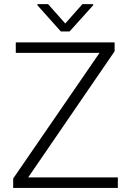

<svg xmlns="http://www.w3.org/2000/svg" viewBox="-20 -918 639 938"><path d="M555.7 -51.3V0H44.4V-45.9L466.3 -659.7H57.1V-710.9H540V-667.5L117.7 -51.3ZM214.8 -897.9 298.8 -803.2 382.8 -897.9H435.1V-892.1L319.8 -764.2H277.3L162.6 -892.6V-897.9Z"/></svg>

Font: Vazirmatn RD UI FD ExtraLight
Style: Regular
Weight: 200
Designer: Saber Rastikerdar
Foundry: Saber Rastikerdar
Version: Version 33.003